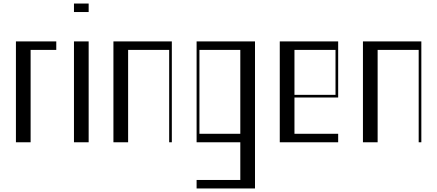

<svg xmlns="http://www.w3.org/2000/svg" viewBox="-20 -804 2471 1085"><path d="M70 -570H298V-522H153V0H70Z M398 -570H481V0H398ZM398 -784H481V-736H398Z M621 -570H951V0H936V-522H704V0H621Z M1091 213H1338V0H1091V-570H1421V261H1091ZM1338 -48V-522H1107V-48Z M1561 -570H1891V-253H1644V-48H1891V0H1561ZM1876 -268V-522H1644V-268Z M2031 -570H2361V0H2346V-522H2114V0H2031Z"/></svg>

Font: Facade Sud
Style: Regular
Weight: 100
Designer: Éléonore Fines
Foundry: Velvetyne Type Foundry
Version: Version 1.001;Glyphs 3.2 (3202)